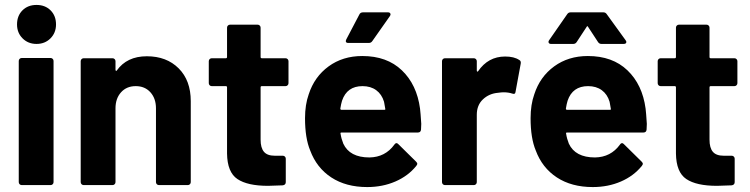

<svg xmlns="http://www.w3.org/2000/svg" viewBox="-20 -750 3041 778"><path d="M49 -651Q49 -686 71 -708Q93 -730 128 -730Q163 -730 185 -708Q207 -686 207 -651Q207 -617 184.5 -594.5Q162 -572 128 -572Q94 -572 71.5 -594.5Q49 -617 49 -651ZM56 -12V-503Q56 -508 59.5 -511.5Q63 -515 68 -515H185Q190 -515 193.5 -511.5Q197 -508 197 -503V-12Q197 -7 193.5 -3.5Q190 0 185 0H68Q63 0 59.5 -3.5Q56 -7 56 -12Z M753 -340V-12Q753 -7 749.5 -3.5Q746 0 741 0H624Q619 0 615.5 -3.5Q612 -7 612 -12V-311Q612 -351 589.5 -376Q567 -401 530 -401Q493 -401 470.5 -376Q448 -351 448 -311V-12Q448 -7 444.5 -3.5Q441 0 436 0H319Q314 0 310.5 -3.5Q307 -7 307 -12V-502Q307 -507 310.5 -510.5Q314 -514 319 -514H436Q441 -514 444.5 -510.5Q448 -507 448 -502V-467Q448 -464 450 -463Q452 -462 453 -464Q494 -522 575 -522Q655 -522 704 -473Q753 -424 753 -340Z M1137 -401H1041Q1036 -401 1036 -396V-184Q1036 -151 1049.5 -135Q1063 -119 1093 -119H1126Q1131 -119 1134.5 -115.5Q1138 -112 1138 -107V-12Q1138 -1 1126 1Q1084 3 1066 3Q983 3 942 -24.5Q901 -52 900 -128V-396Q900 -401 895 -401H838Q833 -401 829.5 -404.5Q826 -408 826 -413V-502Q826 -507 829.5 -510.5Q833 -514 838 -514H895Q900 -514 900 -519V-638Q900 -643 903.5 -646.5Q907 -650 912 -650H1024Q1029 -650 1032.5 -646.5Q1036 -643 1036 -638V-519Q1036 -514 1041 -514H1137Q1142 -514 1145.5 -510.5Q1149 -507 1149 -502V-413Q1149 -408 1145.5 -404.5Q1142 -401 1137 -401Z M1686 -225Q1685 -213 1673 -213H1364Q1358 -213 1360 -208Q1363 -188 1371 -168Q1397 -112 1477 -112Q1541 -113 1578 -164Q1582 -170 1587 -170Q1590 -170 1594 -166L1666 -95Q1671 -90 1671 -86Q1671 -84 1667 -78Q1634 -37 1582 -14.5Q1530 8 1468 8Q1382 8 1322.5 -31Q1263 -70 1237 -140Q1216 -190 1216 -271Q1216 -326 1231 -368Q1254 -439 1311.5 -481Q1369 -523 1448 -523Q1548 -523 1608.5 -465Q1669 -407 1682 -310Q1684 -295 1687 -248Q1687 -238 1686 -225ZM1366 -342Q1362 -329 1359 -310Q1359 -305 1364 -305H1537Q1543 -305 1541 -310Q1536 -339 1536 -338Q1527 -368 1504.5 -384.5Q1482 -401 1449 -401Q1386 -401 1366 -342ZM1383 -590 1436 -691Q1440 -700 1451 -700H1552Q1559 -700 1561.5 -695.5Q1564 -691 1560 -685L1489 -584Q1484 -576 1475 -576H1391Q1384 -576 1382 -580Q1380 -584 1383 -590Z M2084 -507Q2092 -503 2090 -492L2069 -378Q2068 -366 2055 -371Q2040 -376 2020 -376Q2012 -376 1998 -374Q1962 -371 1937 -347.5Q1912 -324 1912 -285V-12Q1912 -7 1908.5 -3.5Q1905 0 1900 0H1783Q1778 0 1774.5 -3.5Q1771 -7 1771 -12V-502Q1771 -507 1774.5 -510.5Q1778 -514 1783 -514H1900Q1905 -514 1908.5 -510.5Q1912 -507 1912 -502V-464Q1912 -461 1914 -460Q1916 -459 1917 -461Q1958 -521 2027 -521Q2063 -521 2084 -507Z M2600 -225Q2599 -213 2587 -213H2278Q2272 -213 2274 -208Q2277 -188 2285 -168Q2311 -112 2391 -112Q2455 -113 2492 -164Q2496 -170 2501 -170Q2504 -170 2508 -166L2580 -95Q2585 -90 2585 -86Q2585 -84 2581 -78Q2548 -37 2496 -14.5Q2444 8 2382 8Q2296 8 2236.5 -31Q2177 -70 2151 -140Q2130 -190 2130 -271Q2130 -326 2145 -368Q2168 -439 2225.5 -481Q2283 -523 2362 -523Q2462 -523 2522.5 -465Q2583 -407 2596 -310Q2598 -295 2601 -248Q2601 -238 2600 -225ZM2280 -342Q2276 -329 2273 -310Q2273 -305 2278 -305H2451Q2457 -305 2455 -310Q2450 -339 2450 -338Q2441 -368 2418.5 -384.5Q2396 -401 2363 -401Q2300 -401 2280 -342ZM2205 -587 2278 -692Q2283 -700 2292 -700H2425Q2434 -700 2439 -692L2515 -587Q2518 -583 2518 -580Q2518 -572 2507 -572H2417Q2408 -572 2403 -580L2363 -641Q2360 -647 2357 -641L2317 -580Q2312 -572 2303 -572H2213Q2206 -572 2203.5 -576.5Q2201 -581 2205 -587Z M2956 -401H2860Q2855 -401 2855 -396V-184Q2855 -151 2868.5 -135Q2882 -119 2912 -119H2945Q2950 -119 2953.5 -115.5Q2957 -112 2957 -107V-12Q2957 -1 2945 1Q2903 3 2885 3Q2802 3 2761 -24.5Q2720 -52 2719 -128V-396Q2719 -401 2714 -401H2657Q2652 -401 2648.5 -404.5Q2645 -408 2645 -413V-502Q2645 -507 2648.5 -510.5Q2652 -514 2657 -514H2714Q2719 -514 2719 -519V-638Q2719 -643 2722.5 -646.5Q2726 -650 2731 -650H2843Q2848 -650 2851.5 -646.5Q2855 -643 2855 -638V-519Q2855 -514 2860 -514H2956Q2961 -514 2964.5 -510.5Q2968 -507 2968 -502V-413Q2968 -408 2964.5 -404.5Q2961 -401 2956 -401Z"/></svg>

Font: UMi
Style: Bold
Weight: 700
Designer: Peter Middis
Foundry: We Are UMi
Version: Version 1.0